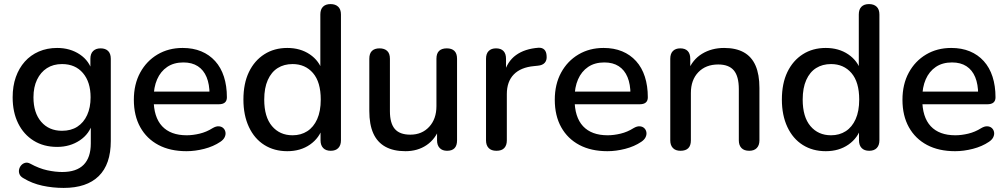

<svg xmlns="http://www.w3.org/2000/svg" viewBox="-20 -732 4938 941"><path d="M292 189Q238 189 187.5 178Q137 167 96 142Q81 134 76 122.5Q71 111 73.5 99Q76 87 84 78Q92 69 103.5 66Q115 63 128 70Q172 94 211.5 102.5Q251 111 285 111Q355 111 390 75.5Q425 40 425 -29V-131H434Q419 -76 371 -44Q323 -12 260 -12Q194 -12 145 -42.5Q96 -73 69 -127.5Q42 -182 42 -255Q42 -310 57.5 -354Q73 -398 101.5 -430Q130 -462 170.5 -479.5Q211 -497 260 -497Q324 -497 371.5 -465Q419 -433 433 -378L423 -361V-444Q423 -469 436.5 -482Q450 -495 473 -495Q497 -495 510 -482Q523 -469 523 -444V-41Q523 73 464 131Q405 189 292 189ZM284 -91Q328 -91 359 -111Q390 -131 407 -168Q424 -205 424 -255Q424 -330 386.5 -374Q349 -418 284 -418Q241 -418 210 -398Q179 -378 161.5 -341.5Q144 -305 144 -255Q144 -179 182 -135Q220 -91 284 -91Z M894 9Q814 9 756.5 -21.5Q699 -52 667.5 -108.5Q636 -165 636 -243Q636 -319 667 -376Q698 -433 752 -465Q806 -497 875 -497Q926 -497 966 -480.5Q1006 -464 1034.5 -432.5Q1063 -401 1077.5 -356Q1092 -311 1092 -255Q1092 -238 1082 -229.5Q1072 -221 1052 -221H716V-283H1024L1007 -269Q1007 -319 992.5 -354Q978 -389 949.5 -407.5Q921 -426 879 -426Q832 -426 799.5 -404Q767 -382 750 -343Q733 -304 733 -252V-246Q733 -158 774.5 -113.5Q816 -69 895 -69Q925 -69 958.5 -77Q992 -85 1022 -104Q1039 -114 1052.5 -113Q1066 -112 1074.5 -104Q1083 -96 1085 -84Q1087 -72 1081 -59.5Q1075 -47 1060 -37Q1026 -14 981 -2.5Q936 9 894 9Z M1388 9Q1324 9 1275.5 -21.5Q1227 -52 1200 -109.5Q1173 -167 1173 -244Q1173 -323 1200 -379Q1227 -435 1275.5 -466Q1324 -497 1388 -497Q1452 -497 1498.5 -465.5Q1545 -434 1561 -381H1550V-661Q1550 -686 1563 -699Q1576 -712 1600 -712Q1624 -712 1637.5 -699Q1651 -686 1651 -661V-44Q1651 -20 1638 -6.5Q1625 7 1601 7Q1577 7 1564 -6.5Q1551 -20 1551 -44V-132L1562 -110Q1546 -56 1499.5 -23.5Q1453 9 1388 9ZM1414 -69Q1455 -69 1486 -89Q1517 -109 1534.5 -148Q1552 -187 1552 -244Q1552 -330 1514 -374Q1476 -418 1414 -418Q1372 -418 1341 -398.5Q1310 -379 1292.5 -340Q1275 -301 1275 -244Q1275 -159 1313 -114Q1351 -69 1414 -69Z M1967 9Q1908 9 1868.5 -13Q1829 -35 1809.5 -78.5Q1790 -122 1790 -188V-444Q1790 -470 1803 -482.5Q1816 -495 1840 -495Q1864 -495 1877.5 -482.5Q1891 -470 1891 -444V-187Q1891 -128 1915 -100Q1939 -72 1991 -72Q2048 -72 2083.5 -110.5Q2119 -149 2119 -212V-444Q2119 -470 2132 -482.5Q2145 -495 2170 -495Q2194 -495 2207 -482.5Q2220 -470 2220 -444V-44Q2220 7 2171 7Q2148 7 2135 -6.5Q2122 -20 2122 -44V-129L2135 -107Q2115 -51 2071 -21Q2027 9 1967 9Z M2413 7Q2388 7 2375 -6.5Q2362 -20 2362 -44V-444Q2362 -469 2375 -482Q2388 -495 2411 -495Q2435 -495 2447.5 -482Q2460 -469 2460 -444V-371H2450Q2466 -431 2509 -462Q2552 -493 2619 -498Q2637 -499 2647.5 -489Q2658 -479 2659 -458Q2661 -437 2650 -424.5Q2639 -412 2616 -410L2597 -408Q2532 -402 2498 -367Q2464 -332 2464 -271V-44Q2464 -20 2451.5 -6.5Q2439 7 2413 7Z M2957 9Q2877 9 2819.5 -21.5Q2762 -52 2730.5 -108.5Q2699 -165 2699 -243Q2699 -319 2730 -376Q2761 -433 2815 -465Q2869 -497 2938 -497Q2989 -497 3029 -480.5Q3069 -464 3097.5 -432.5Q3126 -401 3140.5 -356Q3155 -311 3155 -255Q3155 -238 3145 -229.5Q3135 -221 3115 -221H2779V-283H3087L3070 -269Q3070 -319 3055.5 -354Q3041 -389 3012.5 -407.5Q2984 -426 2942 -426Q2895 -426 2862.5 -404Q2830 -382 2813 -343Q2796 -304 2796 -252V-246Q2796 -158 2837.5 -113.5Q2879 -69 2958 -69Q2988 -69 3021.5 -77Q3055 -85 3085 -104Q3102 -114 3115.5 -113Q3129 -112 3137.5 -104Q3146 -96 3148 -84Q3150 -72 3144 -59.5Q3138 -47 3123 -37Q3089 -14 3044 -2.5Q2999 9 2957 9Z M3315 7Q3291 7 3278 -6.5Q3265 -20 3265 -44V-444Q3265 -469 3278 -482Q3291 -495 3314 -495Q3338 -495 3350.5 -482Q3363 -469 3363 -444V-366L3352 -384Q3374 -440 3421 -468.5Q3468 -497 3529 -497Q3587 -497 3625.5 -475.5Q3664 -454 3683 -410.5Q3702 -367 3702 -301V-44Q3702 -20 3689 -6.5Q3676 7 3652 7Q3627 7 3614 -6.5Q3601 -20 3601 -44V-295Q3601 -358 3576.5 -387Q3552 -416 3500 -416Q3439 -416 3402.5 -378Q3366 -340 3366 -276V-44Q3366 7 3315 7Z M4027 9Q3963 9 3914.5 -21.5Q3866 -52 3839 -109.5Q3812 -167 3812 -244Q3812 -323 3839 -379Q3866 -435 3914.5 -466Q3963 -497 4027 -497Q4091 -497 4137.5 -465.5Q4184 -434 4200 -381H4189V-661Q4189 -686 4202 -699Q4215 -712 4239 -712Q4263 -712 4276.5 -699Q4290 -686 4290 -661V-44Q4290 -20 4277 -6.5Q4264 7 4240 7Q4216 7 4203 -6.5Q4190 -20 4190 -44V-132L4201 -110Q4185 -56 4138.5 -23.5Q4092 9 4027 9ZM4053 -69Q4094 -69 4125 -89Q4156 -109 4173.5 -148Q4191 -187 4191 -244Q4191 -330 4153 -374Q4115 -418 4053 -418Q4011 -418 3980 -398.5Q3949 -379 3931.5 -340Q3914 -301 3914 -244Q3914 -159 3952 -114Q3990 -69 4053 -69Z M4661 9Q4581 9 4523.5 -21.5Q4466 -52 4434.5 -108.5Q4403 -165 4403 -243Q4403 -319 4434 -376Q4465 -433 4519 -465Q4573 -497 4642 -497Q4693 -497 4733 -480.5Q4773 -464 4801.5 -432.5Q4830 -401 4844.5 -356Q4859 -311 4859 -255Q4859 -238 4849 -229.5Q4839 -221 4819 -221H4483V-283H4791L4774 -269Q4774 -319 4759.5 -354Q4745 -389 4716.5 -407.5Q4688 -426 4646 -426Q4599 -426 4566.5 -404Q4534 -382 4517 -343Q4500 -304 4500 -252V-246Q4500 -158 4541.5 -113.5Q4583 -69 4662 -69Q4692 -69 4725.5 -77Q4759 -85 4789 -104Q4806 -114 4819.5 -113Q4833 -112 4841.5 -104Q4850 -96 4852 -84Q4854 -72 4848 -59.5Q4842 -47 4827 -37Q4793 -14 4748 -2.5Q4703 9 4661 9Z"/></svg>

Font: Nunito ExtraLight SemiBold
Style: Regular
Weight: 600
Version: Version 3.602